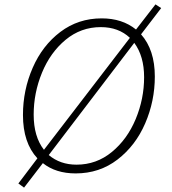

<svg xmlns="http://www.w3.org/2000/svg" viewBox="-20 -786 786 878"><path d="M717 -749 625 -629Q688 -558 688 -436Q688 -324 644 -222Q600 -120 517.5 -56.5Q435 7 326 7Q235 7 176 -40L90 72L64 53L151 -62Q85 -133 85 -260Q85 -374 129.5 -476Q174 -578 256 -640Q338 -702 445 -702Q539 -702 602 -651L691 -766ZM134 -262Q134 -161 181 -101L574 -613Q522 -662 441 -662Q350 -662 280 -604Q210 -546 172 -453.5Q134 -361 134 -262ZM639 -433Q639 -529 594 -590L203 -77Q255 -33 330 -33Q421 -33 491.5 -91Q562 -149 600.5 -241.5Q639 -334 639 -433Z"/></svg>

Font: Bitter Pro Light
Style: Italic
Weight: 300
Italic angle: -9°
Designer: Sol Matas, and Bitter project Authors
Foundry: Sol Matas
Version: Version 1.010